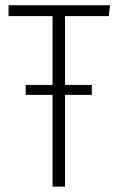

<svg xmlns="http://www.w3.org/2000/svg" viewBox="-20 -703 443 724"><path d="M390.1 -642.1H225.1V-382.8H326.2V-345.2H225.1V1H178.2V-345.2H77.1V-382.8H178.2V-642.1H12.2V-683.1H395Z"/></svg>

Font: Fira Sans Compressed ExtraLight
Style: Regular
Weight: 250
Width: 1
Designer: Carrois Corporate & Edenspiekermann AG
Foundry: Carrois Corporate GbR & Edenspiekermann AG
Version: Version 4.203;PS 004.203;hotconv 1.0.88;makeotf.lib2.5.64775